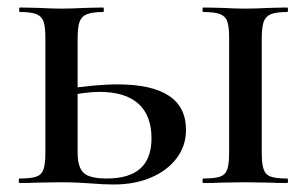

<svg xmlns="http://www.w3.org/2000/svg" viewBox="-20 -488 817 512"><path d="M265 -12Q384 -12 384 -119Q384 -180 349 -211.5Q314 -243 245 -243Q207 -243 147 -230L144 -249Q234 -263 293 -263Q476 -263 476 -142Q476 -99 451 -66Q426 -33 382.5 -14.5Q339 4 283 4Q256 4 220 1Q206 0 186 -1Q166 -2 142 -2L81 -1Q63 0 32 0Q30 0 30 -6Q30 -12 32 -12Q63 -12 77 -17Q91 -22 96 -36.5Q101 -51 101 -81V-387Q101 -417 96 -431Q91 -445 76.5 -450.5Q62 -456 33 -456Q31 -456 31 -462Q31 -468 33 -468L81 -467Q121 -465 143 -465Q169 -465 209 -467L255 -468Q257 -468 257 -462Q257 -456 255 -456Q226 -456 211.5 -450Q197 -444 192 -429.5Q187 -415 187 -385V-81Q187 -43 202.5 -27.5Q218 -12 265 -12ZM746 -12Q748 -12 748 -6Q748 0 746 0Q716 0 699 -1L633 -2L571 -1Q553 0 522 0Q520 0 520 -6Q520 -12 522 -12Q553 -12 567 -17Q581 -22 586 -36.5Q591 -51 591 -81V-387Q591 -417 586 -431Q581 -445 566.5 -450.5Q552 -456 522 -456Q520 -456 520 -462Q520 -468 522 -468L571 -467Q609 -465 633 -465Q660 -465 700 -467L746 -468Q748 -468 748 -462Q748 -456 746 -456Q716 -456 702 -450Q688 -444 683 -429.5Q678 -415 678 -385V-81Q678 -51 683 -36.5Q688 -22 702 -17Q716 -12 746 -12Z"/></svg>

Font: Cormorant SC SemiBold
Style: Regular
Weight: 600
Designer: Christian Thalmann (Catharsis Fonts)
Foundry: Catharsis Fonts
Version: Version 4.000